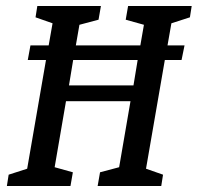

<svg xmlns="http://www.w3.org/2000/svg" viewBox="-20 -623 662 643"><path d="M554 -545 541 -471H598L588 -422H532L469 -58L526 -38L520 0H307L315 -46L379 -63L417 -284H201L163 -63L224 -46L216 0H3L9 -38L71 -58L134 -422H73L82 -471H143L156 -545L99 -565L105 -603H318L310 -557L246 -540L234 -471H450L462 -540L401 -557L409 -603H622L616 -565ZM441 -422H225L211 -337H427Z"/></svg>

Font: Grenze
Style: Italic
Weight: 400
Italic angle: -10°
Designer: Renata Polastri
Foundry: Omnibus-Type
Version: Version 1.002; ttfautohint (v1.8)